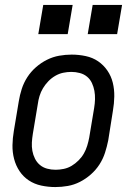

<svg xmlns="http://www.w3.org/2000/svg" viewBox="-20 -749 540 777"><path d="M204 8Q175 8 147 2Q119 -4 96.5 -19Q74 -34 59 -56.5Q44 -79 37 -106Q30 -133 30.5 -161.5Q31 -190 36 -219L56 -339Q60 -364 68 -389Q76 -414 90.5 -436.5Q105 -459 125.5 -477Q146 -495 170 -507Q194 -519 219.5 -523.5Q245 -528 270 -528Q299 -528 327 -522Q355 -516 377 -501Q399 -486 414.5 -463.5Q430 -441 436.5 -414Q443 -387 442.5 -358.5Q442 -330 437 -301L418 -181Q413 -156 405 -131Q397 -106 382.5 -83.5Q368 -61 347.5 -43Q327 -25 303.5 -13Q280 -1 254.5 3.5Q229 8 204 8ZM205 -62Q221 -62 238 -65.5Q255 -69 270 -78Q285 -87 298 -100Q311 -113 319.5 -128Q328 -143 333 -159.5Q338 -176 341 -192L361 -312Q364 -330 364.5 -347.5Q365 -365 362 -381.5Q359 -398 352 -413Q345 -428 332.5 -438.5Q320 -449 303 -453.5Q286 -458 269 -458Q252 -458 235.5 -454.5Q219 -451 203.5 -442Q188 -433 175.5 -420Q163 -407 154 -392Q145 -377 140 -360.5Q135 -344 133 -328L113 -208Q110 -190 109 -172.5Q108 -155 111 -138.5Q114 -122 121.5 -107Q129 -92 141.5 -81.5Q154 -71 170.5 -66.5Q187 -62 205 -62ZM335 -611 355 -729H474L454 -611ZM135 -611 155 -729H274L254 -611Z"/></svg>

Font: Iosevka SS04
Style: Italic
Weight: 400
Italic angle: -9°
Monospace: yes
Designer: Belleve Invis
Foundry: Belleve Invis
Version: Version 19.0.0; ttfautohint (v1.8.4)